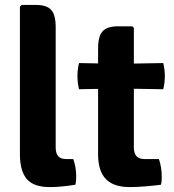

<svg xmlns="http://www.w3.org/2000/svg" viewBox="-20 -756 708 781"><path d="M278 -109Q290 -75.5 290 -38Q290 -30 289.2 -21Q288.5 -12 286.5 -4.5Q265 -1 237.2 2Q209.5 5 182 5Q117 5 89 -27.8Q61 -60.5 61 -129V-729L68 -736H125.5Q170 -736 188.2 -715.8Q206.5 -695.5 206.5 -645.5V-156Q206.5 -133 216.5 -121Q226.5 -109 249.5 -109Z M379 -559Q379 -609 397.5 -629Q416 -649 460 -649H518L524.5 -642.5V-155.5Q524.5 -133.5 534.8 -121.2Q545 -109 568.5 -109H626.5Q638 -74.5 638 -38Q638 -30 637.5 -21Q637 -12 634.5 -4.5Q607.5 -1 572.5 2Q537.5 5 507.5 5Q442 5 410.5 -27.8Q379 -60.5 379 -129ZM644 -499.5Q650.5 -473 650.5 -447Q650.5 -418.5 644 -393L460.5 -396L301.5 -393Q295 -418.5 295 -447Q295 -473 301.5 -499.5L464.5 -496.5Z"/></svg>

Font: Signika Negative Light
Style: Bold
Weight: 700
Version: Version 2.001